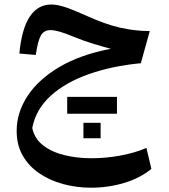

<svg xmlns="http://www.w3.org/2000/svg" viewBox="-20 -498 766 872"><path d="M358.9 59.6H437V129.9H358.9ZM285.2 18.6V-58.1H511.2V18.6ZM67.9 -254.9Q88.9 -477.5 213.4 -477.5Q239.7 -477.5 276.1 -465.6Q312.5 -453.6 368.7 -428.2Q457.5 -387.7 525.4 -372.3Q593.3 -356.9 660.2 -356.9L619.6 -210.9Q490.2 -198.7 384.3 -161.6Q278.3 -124.5 210.4 -63Q142.6 -1.5 126.5 83.5Q136.7 132.3 176.3 162.6Q215.8 192.9 273.4 206.8Q331.1 220.7 395 220.7Q461.4 220.7 528.1 208.3Q594.7 195.8 645 173.8L667.5 269Q615.7 311.5 543.2 333Q470.7 354.5 393.6 354.5Q327.1 354.5 266.4 337.9Q205.6 321.3 158 288.8Q110.4 256.3 83 208.3Q55.7 160.2 55.7 97.2Q55.7 12.7 105.7 -63Q155.8 -138.7 251.2 -194.6Q346.7 -250.5 483.4 -276.4Q451.7 -284.7 405.8 -298.6Q359.9 -312.5 315.4 -330.6Q274.9 -347.7 250 -354.5Q225.1 -361.3 209 -361.3Q179.2 -361.3 165.3 -336.2Q151.4 -311 142.6 -248.5Z"/></svg>

Font: Pinar-DS3-FD SemiBold
Style: Regular
Weight: 600
Designer: Amin Abedi
Version: Version 3.000